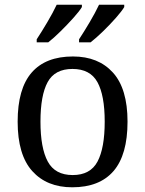

<svg xmlns="http://www.w3.org/2000/svg" viewBox="-20 -786 617 816"><path d="M287 10Q179 10 117 -59Q55 -128 55 -269Q55 -409 114.5 -477.5Q174 -546 290 -546Q398 -546 460 -477.5Q522 -409 522 -269Q522 -128 462.5 -59Q403 10 287 10ZM289 -42Q364 -42 394.5 -99.5Q425 -157 425 -269Q425 -381 394 -437Q363 -493 288 -493Q213 -493 182.5 -437Q152 -381 152 -269Q152 -157 183 -99.5Q214 -42 289 -42ZM316 -619Q337 -651 361 -691.5Q385 -732 401 -766H508V-756Q498 -739 472.5 -710Q447 -681 417.5 -652.5Q388 -624 365 -606H316ZM136 -619Q157 -651 181 -691.5Q205 -732 221 -766H328V-756Q318 -739 292 -710Q266 -681 237 -652.5Q208 -624 185 -606H136Z"/></svg>

Font: Noto Serif Yezidi
Style: Regular
Weight: 400
Designer: Dalton Maag Ltd
Foundry: Dalton Maag Ltd
Version: Version 1.001; ttfautohint (v1.8.4.7-5d5b)